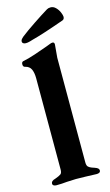

<svg xmlns="http://www.w3.org/2000/svg" viewBox="-134 -928 561 979"><g transform="rotate(-15 146.5 -439.0)"><path d="M16 0ZM16 -11Q16 -25 39 -31Q61 -39 69 -45Q77 -51 77 -69V-550Q77 -580 68.5 -598.5Q60 -617 37 -622Q27 -624 27 -637Q27 -650 36 -652Q63 -657 101.5 -670Q140 -683 170 -694L191 -702Q198 -705 204 -705Q214 -705 214 -693Q214 -685 211.5 -664Q209 -643 208 -624V-71Q208 -54 215.5 -47.5Q223 -41 233 -37.5Q243 -34 246 -33Q258 -29 263.5 -24.5Q269 -20 269 -13Q269 -6 263.5 -2.5Q258 1 249 1Q228 1 192 -1L140 -2Q124 -2 92 0Q65 3 36 3Q27 3 21.5 -0.5Q16 -4 16 -11ZM54 -750Q54 -756 57 -760.5Q60 -765 69 -773Q97 -795 142.5 -825.5Q188 -856 221 -876Q229 -881 241 -881Q256 -881 268 -869Q280 -857 286.5 -841.5Q293 -826 293 -818Q293 -805 283 -801Q165 -759 110 -745Q107 -744 95 -740.5Q83 -737 73 -737Q65 -737 59.5 -740.5Q54 -744 54 -750Z"/></g></svg>

Font: EB Garamond
Style: Bold
Weight: 700
Designer: Georg Duffner and Octavio Pardo
Foundry: Georg Duffner
Version: Version 1.000; ttfautohint (v1.6)